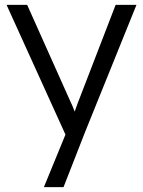

<svg xmlns="http://www.w3.org/2000/svg" viewBox="-20 -542 589 792"><path d="M161 230 262 -16 269 55 7 -522H92L271 -122Q279 -106 287 -84.5Q295 -63 302 -42L274 -45Q281 -62 287.5 -80Q294 -98 300 -115L457 -522H543L332 0L242 230Z"/></svg>

Font: Mach Light
Style: Regular
Weight: 300
Version: Version 1.002